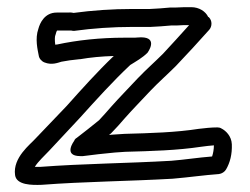

<svg xmlns="http://www.w3.org/2000/svg" viewBox="-20 -515 696 535"><path d="M22 -27C26 1 69 1 96 0C213 -9 339 -10 461 -17C508 -21 548 -27 590 -30C598 -31 606 -36 610 -43C621 -62 627 -85 626 -113C625 -136 609 -151 597 -157C594 -159 590 -160 586 -160C568 -160 551 -158 534 -156C470 -146 400 -144 327 -142L296 -140C291 -140 288 -139 284 -139C285 -140 287 -142 289 -143C302 -156 316 -172 329 -187C351 -212 376 -237 400 -263C422 -286 446 -307 470 -331C503 -366 532 -397 563 -432C571 -441 572 -457 562 -467C561 -468 561 -467 560 -468C553 -483 535 -495 513 -495C498 -495 484 -495 469 -494H454C435 -492 417 -491 398 -490H350C292 -490 237 -486 185 -479C183 -479 180 -481 169 -480H138C104 -480 91 -450 87 -435C77 -407 85 -376 88 -360C89 -352 96 -344 104 -341C124 -333 141 -340 151 -343C166 -346 181 -348 201 -350H203C232 -355 263 -358 297 -359C251 -315 208 -267 166 -220C137 -189 109 -161 79 -129C65 -113 15 -76 22 -27ZM77 -50C86 -65 104 -81 117 -95C146 -126 172 -154 202 -186C249 -238 295 -289 343 -334C359 -344 377 -354 391 -368C391 -368 423 -411 373 -411C365 -411 359 -410 356 -410H327C259 -410 195 -403 139 -391H136C135 -391 134 -390 134 -390C132 -404 133 -414 134 -416C134 -417 135 -418 135 -419C136 -424 138 -429 139 -430H178C181 -429 184 -429 187 -429C238 -436 293 -440 350 -440H400C419 -441 437 -442 457 -444H472C483 -445 496 -445 507 -445C482 -417 459 -392 434 -365C411 -342 388 -322 364 -297C340 -271 315 -246 291 -219C280 -206 267 -192 256 -180C234 -162 216 -148 194 -131C193 -130 192 -130 191 -129C187 -125 187 -123 187 -123C187 -123 154 -80 204 -80H211C239 -84 270 -87 300 -90L329 -92C402 -94 474 -96 540 -106C553 -108 565 -109 576 -110C576 -99 574 -88 571 -79C532 -76 495 -70 457 -67C337 -60 210 -59 92 -50Z"/></svg>

Font: Hussar Pisanka
Style: Out
Weight: 400
Designer: Robert Jablonski
Foundry: Cannot Into Space Fonts
Version: Version 1.070